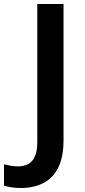

<svg xmlns="http://www.w3.org/2000/svg" viewBox="-98 -734 423 958"><path d="M6 204Q-22 204 -42.5 200.5Q-63 197 -78 192V86Q-62 90 -44.5 93Q-27 96 -7 96Q22 96 43 84.5Q64 73 76 46.5Q88 20 88 -24V-714H219V-35Q219 50 192.5 102.5Q166 155 118 179.5Q70 204 6 204Z"/></svg>

Font: Noto Sans Syriac Eastern SemiBold
Style: Regular
Weight: 600
Designer: Patrick Giasson and the Monotype Design Team
Foundry: Monotype Imaging Inc.
Version: Version 3.001